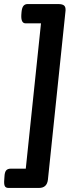

<svg xmlns="http://www.w3.org/2000/svg" viewBox="-28 -788 369 946"><path d="M259 -768Q279 -768 287.5 -761Q296 -754 295 -736L208 98Q203 138 164 138H14Q0 138 -4.5 128.5Q-9 119 -7 97L-6 82Q-5 60 2.5 51.5Q10 43 25 43H99L174 -673H98Q75 -673 77 -714L78 -728Q80 -750 87.5 -759Q95 -768 108 -768Z"/></svg>

Font: Asap Semi Expanded Semi Expanded Regular
Style: Bold Italic
Weight: 700
Width: 6
Italic angle: -6°
Designer: Pablo Cosgaya
Foundry: Omnibus-Type
Version: Version 3.001; ttfautohint (v1.8.4.7-5d5b)